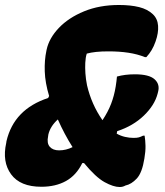

<svg xmlns="http://www.w3.org/2000/svg" viewBox="-40 -737 660 770"><path d="M126 12Q41 12 4.5 -38Q-32 -88 -15 -164L-14 -171Q16 -299 153 -344L157 -352Q141 -405 139.5 -450.5Q138 -496 146 -533L147 -538Q157 -584 196 -625Q235 -666 297 -691.5Q359 -717 437 -717Q484 -717 518 -708.5Q552 -700 573 -680Q592 -662 594 -633.5Q596 -605 584 -571Q577 -551 568 -536Q559 -521 547 -508H541Q511 -520 475 -525.5Q439 -531 395 -531Q340 -531 308 -522Q303 -507 302 -485Q301 -466 302.5 -443Q304 -420 309 -395Q327 -318 371 -255Q393 -288 405.5 -320.5Q418 -353 424 -390Q426 -401 427 -411Q428 -421 429 -430Q461 -439 501 -439Q558 -439 580 -419Q602 -399 594 -369L592 -361Q580 -315 537 -273.5Q494 -232 430 -211L428 -201Q444 -192 461.5 -188Q479 -184 495 -184Q509 -184 516.5 -186Q524 -188 534 -193H540Q543 -174 543.5 -152Q544 -130 539 -101Q530 -44 508.5 -21Q487 2 463 7Q453 13 440 13Q415 13 379.5 -6.5Q344 -26 297 -83H290Q266 -34 224.5 -11Q183 12 126 12ZM153 -191Q147 -163 159.5 -148.5Q172 -134 197 -134Q225 -134 251 -147Q218 -199 192 -258Q162 -231 154 -198Z"/></svg>

Font: Recursive Mn Csl St Blk
Style: Italic
Weight: 900
Italic angle: -15°
Monospace: yes
Version: Version 1.079;hotconv 1.0.112;makeotfexe 2.5.65598; ttfautoh